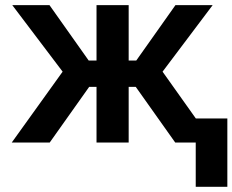

<svg xmlns="http://www.w3.org/2000/svg" viewBox="-20 -550 897 741"><path d="M221.7 -273.4 27.3 -530.3H170.9L322.3 -316.4H352.5V-530.3H476.6V-316.4H505.9L657.2 -530.3H800.8L607.4 -273.4L735.8 -92.8H857.4V170.9H735.4V0H656.2L503.9 -214.8H476.6V0H352.5V-214.8H324.2L171.9 0H25.4Z"/></svg>

Font: Pretendard GOV SemiBold
Style: Regular
Weight: 600
Designer: Base glyphs from Inter by Rasmus Andersson; Hangeul glyphs from Noto Sans CJK(Source Han Sans) by Jang Soo-young and Kan
Foundry: Kil Hyung-jin
Version: Version 1.309